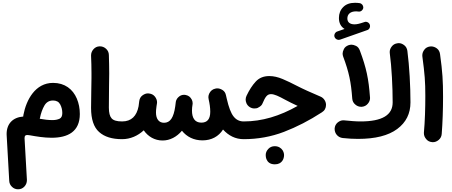

<svg xmlns="http://www.w3.org/2000/svg" viewBox="-20 -973 3296 1401"><path d="M367.2 -368.2C237.8 -368.2 171.9 -245.1 150.9 -134.8C149.9 -130.4 149.4 -126.5 149.4 -122.6C75.2 -117.2 28.3 -71.3 28.3 4.9C28.3 8.8 28.3 12.7 28.8 16.6L47.4 347.2C48.3 364.3 55.2 378.9 67.9 390.6C80.1 402.3 94.7 408.2 111.8 408.2C130.4 408.2 146 401.4 158.2 388.2C170.4 375 176.3 359.4 176.3 341.8V337.9L159.2 36.6V33.7C159.2 14.2 169.4 12.2 181.2 12.2C185.5 12.2 191.4 12.7 197.8 14.2C244.1 22.5 300.8 32.2 356 32.2C476.1 32.2 562.5 -12.7 562.5 -141.1C562.5 -181.6 555.2 -219.2 540.5 -253.9C511.2 -322.3 453.1 -368.2 367.2 -368.2ZM271.5 -112.3C278.8 -147.9 289.6 -178.2 304.2 -203.1C318.4 -227.5 339.4 -239.7 367.2 -239.7C391.6 -239.7 409.2 -230 419.4 -210.9C429.7 -191.4 434.6 -170.4 434.6 -147.9C434.6 -126.5 427.7 -112.8 414.1 -106.4C399.9 -100.1 382.8 -96.7 362.8 -96.7C333 -96.7 301.3 -100.6 270 -106.4L271.5 -112.3Z M644.5 -185.5C644.5 -103 664.1 -44.4 703.1 -9.8C742.2 25.4 797.9 42.5 870.6 42.5H871.1C889.2 42.5 904.3 36.1 917 23.9C929.2 11.2 935.5 -3.9 935.5 -22C935.5 -40 929.2 -55.2 917 -67.9C904.3 -80.6 889.2 -86.9 871.1 -86.9H870.6C833 -86.9 807.6 -94.2 794.4 -109.4C781.2 -124 774.4 -149.9 774.4 -187.5C774.4 -317.9 776.9 -394 776.9 -437C776.9 -479.5 775.9 -524.4 774.4 -572.3C773.9 -590.3 767.1 -605 753.9 -617.2C740.7 -628.9 726.1 -634.8 709.5 -634.8H706.5C689 -634.3 674.3 -627.4 662.6 -614.3C650.4 -601.1 644.5 -585.4 644.5 -568.4V-566.9C646.5 -522.5 647.5 -480.5 647.5 -441.4V-402.8C647 -379.9 646.5 -348.6 646 -309.1C645 -269 644.5 -228 644.5 -185.5Z M806.6 -22C806.6 -3.9 813 11.2 825.2 23.9C837.9 36.1 853 42.5 871.1 42.5C931.6 42.5 986.3 17.6 1028.8 -22C1060.5 23.4 1108.4 52.2 1166.5 52.2C1220.7 52.2 1270 25.4 1307.6 -19C1342.8 25.4 1394.5 51.3 1457.5 51.3C1523.4 51.3 1575.7 22.5 1607.4 -27.8C1647.9 16.6 1697.3 42.5 1757.8 42.5H1758.3C1776.4 42.5 1791.5 36.1 1804.2 23.9C1816.4 11.2 1822.8 -3.9 1822.8 -22C1822.8 -40 1816.4 -55.2 1804.2 -67.9C1791.5 -80.6 1776.4 -86.9 1758.3 -86.9H1757.8C1727.5 -86.9 1703.1 -99.1 1684.1 -123.5C1665 -147.5 1648.9 -190.4 1634.8 -252C1633.3 -259.3 1631.3 -268.1 1628.9 -277.8C1625.5 -294.9 1617.2 -307.6 1604 -315.9C1590.8 -324.2 1578.1 -328.1 1566.9 -328.1C1561.5 -328.1 1556.2 -327.6 1550.8 -326.2C1530.8 -321.8 1516.6 -310.1 1507.3 -291.5C1502.9 -282.7 1500.5 -273.4 1500.5 -264.2C1500.5 -259.3 1501 -254.4 1502.4 -249C1509.8 -216.3 1514.2 -187 1514.2 -157.7C1514.2 -104.5 1492.7 -78.1 1449.2 -78.1C1399.9 -78.1 1380.9 -114.7 1380.9 -166C1380.9 -172.9 1381.3 -180.2 1381.8 -187.5C1383.3 -195.8 1384.3 -204.6 1385.3 -213.4C1385.7 -215.3 1385.7 -217.3 1385.7 -219.2C1385.7 -228 1383.8 -236.3 1380.4 -244.1L1379.9 -244.6C1379.9 -245.1 1379.9 -245.6 1379.4 -246.1C1378.9 -246.6 1378.9 -246.6 1378.9 -247.1L1378.4 -247.6C1369.6 -264.6 1356 -275.4 1337.4 -279.3C1336.9 -279.8 1335.9 -279.8 1335.4 -279.8L1329.6 -280.8C1327.1 -281.2 1325.2 -281.2 1322.8 -281.2C1306.6 -281.2 1293 -275.4 1280.8 -263.2C1275.9 -258.8 1272 -253.4 1269 -247.6C1265.1 -240.7 1262.7 -233.4 1262.2 -225.1V-224.6C1260.7 -214.8 1259.3 -205.6 1258.8 -197.3C1247.1 -113.8 1221.7 -77.1 1176.8 -77.1C1139.2 -77.1 1118.2 -105.5 1118.2 -151.9C1118.2 -163.1 1118.7 -173.3 1122.1 -198.2L1123.5 -207C1124 -210 1124.5 -212.9 1125 -216.3C1125.5 -219.7 1126 -222.7 1126 -226.1C1126 -240.2 1121.1 -253.9 1111.3 -267.1C1101.1 -280.3 1087.4 -288.1 1069.8 -290.5C1066.4 -291 1063 -291.5 1059.6 -291.5C1045.9 -291.5 1032.7 -286.6 1019.5 -276.9C1006.3 -267.1 998.5 -253.4 996.1 -235.4C994.1 -219.2 992.7 -206.5 991.2 -197.3C977.5 -126.5 939 -86.9 871.1 -86.9C853 -86.9 837.9 -80.6 825.2 -67.9C813 -55.2 806.6 -40 806.6 -22Z M1945.3 -418C1903.8 -418 1871.1 -404.8 1846.2 -377.9C1821.3 -351.1 1798.8 -316.4 1778.8 -273.9C1774.4 -264.6 1772.5 -255.4 1772.5 -246.1C1772.5 -232.9 1777.8 -207.5 1801.8 -191.9C1812.5 -185.1 1823.7 -181.6 1835 -181.6C1836.4 -181.6 1841.3 -182.1 1848.6 -182.6C1856 -183.1 1864.7 -187 1875 -194.3C1885.3 -201.2 1892.1 -209 1895.5 -218.3C1916.5 -267.6 1929.7 -286.1 1957.5 -286.1C1982.4 -286.1 2014.6 -270.5 2060.1 -245.6C2087.9 -230.5 2118.2 -215.8 2151.9 -200.2C2021 -126 1891.6 -86.9 1758.3 -86.9C1740.2 -86.9 1725.1 -80.6 1712.4 -67.4C1699.7 -54.2 1693.4 -39.1 1693.4 -22C1693.4 -4.9 1699.7 10.3 1712.4 23.4C1725.1 36.1 1740.2 42.5 1758.3 42.5C1860.4 42.5 1958.5 24.9 2051.8 -10.7C2145 -46.4 2237.3 -93.8 2328.6 -153.3C2348.6 -165.5 2358.9 -184.1 2358.9 -208C2358.9 -232.9 2342.8 -257.8 2319.8 -267.6C2247.6 -298.3 2190.9 -323.7 2144.5 -347.7C2109.9 -365.7 2075.7 -382.3 2042 -396.5C2008.3 -410.6 1976.1 -418 1945.3 -418ZM1918.9 158.2C1918.9 168.9 1920.4 178.7 1923.8 187.5C1931.6 207.5 1948.7 226.1 1985.4 226.1C2038.6 226.1 2052.7 185.1 2052.7 158.7C2052.7 147.5 2049.3 135.7 2042.5 124C2031.2 106.9 2012.2 93.8 1984.9 93.8C1965.8 93.8 1949.7 100.6 1937.5 113.8C1925.3 127 1918.9 141.6 1918.9 158.2Z M2421.4 -703.1C2427.2 -687 2442.4 -682.1 2451.7 -682.1C2455.1 -682.1 2458 -682.6 2461.4 -683.6L2659.7 -753.4C2673.8 -757.3 2680.2 -771.5 2680.2 -782.7C2680.2 -785.2 2679.7 -787.6 2679.2 -790C2675.3 -807.1 2659.7 -814 2649.4 -814C2646 -814 2642.6 -813.5 2639.2 -812C2619.1 -805.2 2604.5 -800.8 2594.7 -798.8C2584.5 -796.4 2575.2 -795.4 2566.4 -795.4C2534.7 -795.4 2514.6 -810.1 2514.6 -837.9C2514.6 -868.7 2535.6 -890.1 2578.6 -890.1C2586.4 -890.1 2592.3 -889.6 2596.7 -888.7C2598.1 -888.2 2599.6 -888.2 2601.1 -888.2C2614.7 -888.2 2629.4 -900.4 2630.9 -916.5V-918.9C2630.9 -933.1 2620.6 -947.8 2603.5 -950.2C2593.3 -951.7 2582 -952.6 2570.3 -952.6C2533.7 -952.6 2504.9 -942.4 2484.4 -921.4C2463.4 -900.4 2453.1 -873.5 2453.1 -841.8C2453.1 -805.2 2466.8 -778.8 2494.1 -761.7L2440.9 -743.2C2424.8 -737.8 2419.4 -722.2 2419.4 -712.9C2419.4 -709.5 2419.9 -706.5 2421.4 -703.1ZM2421.9 -36.1V-30.8C2421.9 0.5 2445.3 30.3 2481 34.2C2523.4 38.6 2556.2 40.5 2592.8 40.5C2718.3 40.5 2813.5 16.6 2878.4 -31.7C2942.9 -79.6 2975.1 -144 2975.1 -225.6C2975.1 -343.8 2967.3 -489.3 2952.6 -601.6C2950.2 -618.7 2942.9 -632.8 2929.7 -643.1C2916.5 -653.3 2903.3 -658.2 2889.6 -658.2C2886.2 -658.2 2883.3 -657.7 2879.9 -657.2C2862.8 -654.8 2849.1 -647.5 2838.9 -634.3C2828.6 -621.1 2823.7 -607.9 2823.7 -593.8C2823.7 -590.8 2823.7 -587.9 2824.2 -585C2837.9 -483.9 2845.2 -337.4 2845.2 -225.6C2845.2 -134.3 2770.5 -86.9 2610.8 -86.9C2574.2 -86.9 2539.1 -90.3 2492.7 -94.7C2490.2 -95.2 2487.8 -95.2 2485.4 -95.2C2470.7 -95.2 2457 -89.8 2443.8 -79.1C2430.7 -67.9 2423.3 -53.7 2421.9 -36.1ZM2483.9 -560.5C2526.4 -446.8 2541.5 -375 2550.3 -253.4C2551.8 -235.4 2559.1 -221.2 2572.3 -210.4C2585 -199.2 2599.1 -193.8 2614.7 -193.8H2620.1C2638.2 -195.3 2652.3 -202.6 2663.6 -215.8C2674.8 -228.5 2680.2 -242.7 2680.2 -257.8C2680.2 -259.8 2680.2 -261.7 2679.7 -264.2C2669.9 -398.4 2653.3 -477.1 2606 -604C2599.6 -621.1 2590.3 -632.3 2577.6 -638.2C2564.9 -644 2554.2 -647 2544.9 -647C2537.6 -647 2530.3 -645.5 2522.9 -643.1C2506.3 -636.7 2495.1 -627.4 2489.3 -614.7C2482.9 -602.1 2480 -591.3 2480 -582C2480 -574.7 2481.4 -567.9 2483.9 -560.5Z M3062 -560.5C3079.1 -432.1 3083.5 -378.4 3083.5 -272.9C3083.5 -183.1 3080.6 -86.4 3073.2 -5.9V-0.5C3073.2 14.6 3078.6 28.8 3089.8 42C3100.6 55.2 3114.7 62.5 3132.3 64C3134.8 64.5 3136.7 64.5 3138.7 64.5C3153.8 64.5 3168 59.1 3181.2 47.9C3194.3 36.6 3201.7 22.5 3203.1 4.9C3209.5 -75.7 3212.9 -173.8 3212.9 -266.1C3212.9 -381.8 3209 -447.8 3190.9 -578.1C3188.5 -595.7 3181.2 -609.4 3168 -619.6C3154.8 -629.4 3140.6 -634.3 3126.5 -634.3C3123.5 -634.3 3120.6 -634.3 3117.7 -633.8C3100.1 -631.3 3086.4 -624 3076.7 -610.8C3066.4 -597.7 3061.5 -583.5 3061.5 -569.3C3061.5 -566.4 3061.5 -563.5 3062 -560.5Z"/></svg>

Font: Mikhak
Style: Bold
Weight: 700
Designer: Amin Abedi
Version: Version 3.2